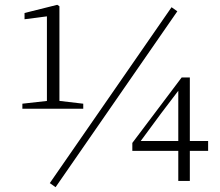

<svg xmlns="http://www.w3.org/2000/svg" viewBox="-20 -752 914 798"><path d="M73 -300V-321L180 -333H224L326 -321V-300ZM175 -300V-684L82 -672V-698L218 -732L227 -726V-300ZM721 0V-140V-153V-384H715L744 -405L649 -280L556 -154L560 -177V-166H845V-125H530V-158L735 -430H769V0ZM211 26 187 9 693 -722 717 -705Z"/></svg>

Font: Noto Serif SC ExtraLight ExtraLight
Style: Regular
Weight: 250
Version: Version 2.002-H1;hotconv 1.1.0;makeotfexe 2.6.0